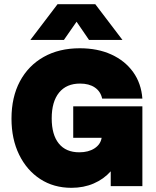

<svg xmlns="http://www.w3.org/2000/svg" viewBox="-20 -891 746 919"><path d="M255.5 -871H436L566 -700H406L346.5 -787L286 -700H125.5ZM35 -323Q35 -426 75.2 -501.5Q115.5 -577 189 -618.5Q262.5 -660 362 -660Q447.5 -660 512.8 -630.2Q578 -600.5 617 -546.5Q656 -492.5 661.5 -419H469Q461.5 -453.5 434 -472.2Q406.5 -491 363 -491Q298 -491 262.8 -447.8Q227.5 -404.5 227.5 -324.5Q227.5 -246 261.5 -204Q295.5 -162 359.5 -162Q403.5 -162 432.5 -181Q461.5 -200 466.5 -231.5H330.5V-382H661.5V0H510V-71Q476.5 -33.5 428.5 -12.8Q380.5 8 322 8Q237 8 172.5 -34Q108 -76 71.5 -150.8Q35 -225.5 35 -323Z"/></svg>

Font: Overused Grotesk Black
Style: Regular
Weight: 900
Version: Version 0.004